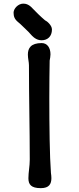

<svg xmlns="http://www.w3.org/2000/svg" viewBox="-20 -1001 428 1036"><path d="M133.3 -39.1C133.3 -4.9 148.4 14.2 200.2 14.2C245.1 14.2 257.3 -8.3 257.3 -40C257.3 -49.3 256.3 -57.6 254.9 -67.4V-66.9C248 -156.2 246.1 -324.2 246.1 -473.1C246.1 -556.2 247.1 -618.7 248 -674.3C250 -686 252.4 -696.3 252.4 -707.5C252.4 -744.1 234.4 -768.6 205.1 -768.6C146 -768.6 130.4 -740.7 130.4 -706.5C130.4 -685.1 136.2 -667 136.2 -648.9C136.2 -471.7 140.6 -305.7 140.6 -139.6C140.6 -103.5 133.3 -71.8 133.3 -39.1ZM204.6 -783.7C236.8 -783.7 260.3 -804.7 260.3 -841.8C260.3 -864.7 233.4 -887.2 222.7 -891.6C200.2 -910.6 171.9 -938.5 156.7 -954.6C136.2 -978 118.2 -981.4 105.5 -981.4C78.1 -981.4 53.2 -954.6 53.2 -932.6C53.7 -913.1 57.1 -898.4 78.6 -880.9C96.2 -866.7 97.2 -863.3 124 -838.4C129.4 -834 136.2 -826.2 141.1 -820.8C156.7 -802.7 175.3 -783.7 204.6 -783.7Z"/></svg>

Font: Autour One
Style: Regular
Weight: 400
Designer: Eben Sorkin
Foundry: Eben Sorkin
Version: Version 1.002